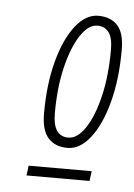

<svg xmlns="http://www.w3.org/2000/svg" viewBox="-38 -708 311 446"><g transform="rotate(5 117.5 -485.0)"><path d="M174 -677Q203 -677 219 -659.5Q235 -642 235 -603Q235 -534 220.5 -480Q206 -426 182 -395.5Q158 -365 129 -365Q100 -365 84 -383Q68 -401 68 -440Q68 -509 82.5 -562.5Q97 -616 121 -646.5Q145 -677 174 -677ZM174 -654Q153 -654 134.5 -626Q116 -598 104.5 -550.5Q93 -503 93 -442Q93 -389 129 -389Q150 -389 168.5 -416.5Q187 -444 198.5 -492Q210 -540 210 -601Q210 -629 200.5 -641.5Q191 -654 174 -654ZM40 -293 43 -316H190L187 -293Z"/></g></svg>

Font: Georama Condensed ExtraLight
Style: Italic
Weight: 200
Width: 3
Italic angle: -9°
Designer: Jean-Baptiste Levee
Foundry: Production Type
Version: Version 1.000